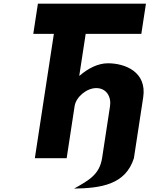

<svg xmlns="http://www.w3.org/2000/svg" viewBox="-20 -880 832 1068"><path d="M724.8 0C677.7 148.2 540.4 166.5 392.1 169C476.5 121.9 533 90.4 547.8 0L592.1 -290C599.9 -341 572.4 -390 515.4 -390C462.4 -390 402.9 -341 395.1 -290L350.8 0H173.8L279.6 -691.5H165.1L190.8 -859.5H791.8L766.1 -691.5H456.6L421 -459H423C469.1 -499 524.5 -528 580.5 -528C674.5 -528 798.4 -481 776.5 -338Z"/></svg>

Font: Sztylet
Style: BdObl
Weight: 700
Foundry: Cannot Into Space Fonts, PlusOne Fonts
Version: Version 0.12